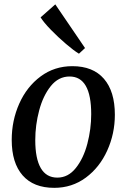

<svg xmlns="http://www.w3.org/2000/svg" viewBox="-20 -870 594 901"><path d="M519 -331.5Q519 -242.5 483.2 -163.5Q447.5 -84.5 382.8 -36.5Q318 11.5 234.5 11.5Q137.5 11.5 86.2 -47Q35 -105.5 35 -213.5Q35 -304.5 70.5 -384Q106 -463.5 170.8 -511.5Q235.5 -559.5 319.5 -559.5Q416.5 -559.5 467.8 -500.2Q519 -441 519 -331.5ZM145.5 -212.5Q145.5 -125.5 171.5 -81Q197.5 -36.5 249 -36.5Q300 -36.5 336 -81.8Q372 -127 390 -195.8Q408 -264.5 408 -334.5Q408 -511 306.5 -511Q254.5 -511 218.2 -465.8Q182 -420.5 163.8 -351.8Q145.5 -283 145.5 -212.5ZM350.5 -618Q327 -632 289.8 -663.8Q252.5 -695.5 218.8 -730.2Q185 -765 170.5 -788.5L239.5 -849.5L379 -644.5Z"/></svg>

Font: Merriweather Text
Style: Italic
Weight: 400
Italic angle: -7.8°
Designer: Eben Sorkin
Foundry: Eben Sorkin
Version: Version 2.100